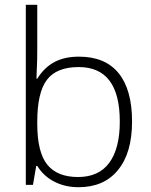

<svg xmlns="http://www.w3.org/2000/svg" viewBox="-20 -780 635 810"><path d="M137.2 -759.8V-568.8Q137.2 -521.5 135.3 -489.7L133.8 -448.2H137.2Q167.5 -496.1 210.2 -518.6Q252.9 -541 313 -541Q423.8 -541 480.5 -471.2Q537.1 -401.4 537.1 -267.6Q537.1 -133.8 477.1 -62Q418.5 9.8 311 9.8Q254.4 9.8 209 -13.7Q163.6 -37.1 137.2 -80.1H132.8L119.1 0H88.9V-759.8ZM137.2 -266.1V-257.8Q137.2 -137.7 179.4 -85.4Q221.7 -33.2 309.3 -33.2Q397 -33.2 441.2 -93.5Q485.4 -153.8 485.4 -267.1Q485.4 -497.1 312 -497.1Q218.8 -497.1 178 -443.4Q137.2 -389.6 137.2 -266.1Z"/></svg>

Font: Open Sans Hebrew Light
Style: Regular
Weight: 300
Foundry: Ascender Corporation, Yanek Iontef
Version: Version 2.001;PS 002.001;hotconv 1.0.70;makeotf.lib2.5.58329